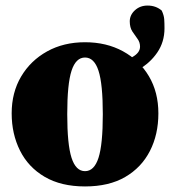

<svg xmlns="http://www.w3.org/2000/svg" viewBox="-20 -655 612 691"><path d="M286 16Q200 16 141 -18.5Q82 -53 52 -113Q22 -173 22 -247Q22 -322 56 -379.5Q90 -437 149.5 -470Q209 -503 286 -503Q363 -503 422.5 -470.5Q482 -438 516 -380.5Q550 -323 550 -247Q550 -171 519.5 -111.5Q489 -52 430.5 -18Q372 16 286 16ZM286 -39Q319 -39 334.5 -87Q350 -135 350 -244Q350 -353 334.5 -400.5Q319 -448 286 -448Q253 -448 237.5 -400.5Q222 -353 222 -244Q222 -135 237.5 -87Q253 -39 286 -39ZM391 -379 385 -429Q428 -434 456 -449.5Q484 -465 484 -487Q484 -503 475 -515Q466 -527 456.5 -541.5Q447 -556 447 -578Q447 -601 465.5 -618Q484 -635 511 -635Q541 -635 562 -617Q570 -600 571 -586Q572 -572 572 -553Q572 -504 546 -466Q520 -428 479 -405Q438 -382 391 -379Z"/></svg>

Font: Source Serif Pro Black
Style: Regular
Weight: 900
Designer: Frank Grießhammer
Foundry: Adobe Systems Incorporated
Version: Version 3.001;hotconv 1.0.111;makeotfexe 2.5.65597